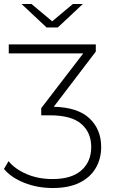

<svg xmlns="http://www.w3.org/2000/svg" viewBox="-44 -745 567 964"><path d="M221 199Q143 199 77 172.5Q11 146 -24 103L-1 64Q30 103 88.5 128.5Q147 154 220 154Q315 154 364.5 110.5Q414 67 414 -7Q414 -80 364 -123Q314 -166 207 -166H163V-202L374 -477H0V-522H437V-486L226 -209Q347 -206 405.5 -150.5Q464 -95 464 -7Q464 52 436.5 99Q409 146 355 172.5Q301 199 221 199ZM190 -607 64 -725H114L218 -638L322 -725H372L246 -607Z"/></svg>

Font: Montserrat Light
Style: Regular
Weight: 300
Designer: Julieta Ulanovsky
Foundry: Julieta Ulanovsky
Version: Version 9.000; ttfautohint (v1.8.4.7-5d5b)